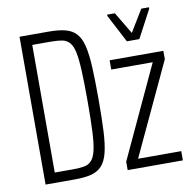

<svg xmlns="http://www.w3.org/2000/svg" viewBox="-80 -799 888 880"><g transform="rotate(-10 364.0 -359.0)"><path d="M62 0V-688H198Q244 -688 275 -680Q306 -672 325 -651.5Q344 -631 353.5 -592.5Q363 -554 366 -493Q369 -432 369 -344Q369 -256 366 -195.5Q363 -135 353.5 -96.5Q344 -58 325 -37Q306 -16 275.5 -8Q245 0 198 0ZM113 -47H198Q230 -47 251 -51Q272 -55 285.5 -70.5Q299 -86 306 -118Q313 -150 315.5 -205Q318 -260 318 -344Q318 -428 315.5 -483Q313 -538 306.5 -570Q300 -602 286.5 -617.5Q273 -633 251.5 -637Q230 -641 198 -641H113ZM444 0V-39L643 -467H450V-510H700V-471L500 -43H701V0ZM543 -582 475 -712V-718H511L572 -616L634 -718H670V-712L601 -582Z"/></g></svg>

Font: Saira ExtraCondensed Light
Style: Regular
Weight: 300
Width: 2
Designer: Hector Gatti with collaboration of the Omnibus-Type team
Foundry: Omnibus-Type
Version: Version 1.101